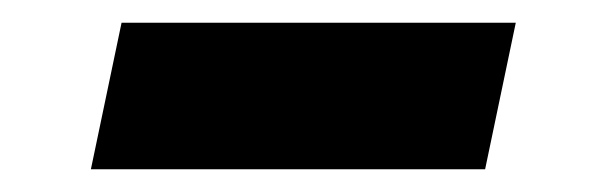

<svg xmlns="http://www.w3.org/2000/svg" viewBox="-20 -374 531 169"><path d="M87 -354H434L407 -225H60Z"/></svg>

Font: Roboto Serif 20pt
Style: Bold Italic
Weight: 700
Italic angle: -10°
Version: Version 1.007